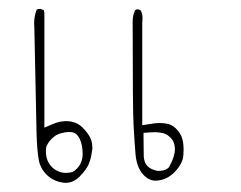

<svg xmlns="http://www.w3.org/2000/svg" viewBox="-20 -245 540 431"><path d="M342.8 138.2Q340.3 138.7 335.9 138.7Q331.5 138.7 326.7 136.7Q314 133.3 307.6 123.5Q303.2 115.7 302.7 106Q302.2 90.8 302.2 65.4V53.2Q320.3 51.8 327.4 51.8Q334.5 51.8 339.4 52.7Q344.2 53.7 347.2 54.2Q353 56.2 356.7 58.8Q360.4 61.5 362.3 63.5Q372.6 73.7 372.6 89.8Q372.6 106 360.4 128.4Q358.9 130.4 358.4 131.3Q352.1 137.2 342.8 138.2ZM128.4 143.1Q111.8 143.1 99.1 132.3Q83 118.7 83 93.8Q83 90.3 84 84Q87.9 76.2 90.1 73.2Q92.3 70.3 93.8 68.8Q95.2 67.4 96.4 66.2Q97.7 64.9 99.1 63.7Q100.6 62.5 102.1 61.3Q103.5 60.1 105 59.1Q106.4 58.1 107.9 57.6Q111.3 55.7 114.7 54.7Q126.5 51.3 135.3 51.3Q138.7 51.3 142.1 51.8Q158.7 55.2 164.1 83.5Q165.5 92.3 165.5 100.6Q165.5 120.6 152.3 133.8Q148.9 137.7 142.6 141.1Q134.3 143.1 128.4 143.1ZM277.8 -196.3V-192.4Q277.8 0.5 279.8 35.4Q281.7 70.3 284.2 101.1Q287.1 135.7 307.1 152.3Q316.4 159.7 327.6 160.6Q353 160.6 371.8 141.4Q390.6 122.1 391.6 103Q392.1 97.2 392.1 91.3Q392.1 77.6 389.6 67.9Q386.2 54.7 375 43.5Q365.2 33.7 351.6 32.2Q345.7 31.2 336.7 31.2Q327.6 31.2 314.9 33.7L299.3 36.1V-194.3Q299.8 -199.2 299.8 -201.7Q299.8 -204.1 299.8 -206.5Q299.8 -213.9 295.9 -221.7L290.5 -224.1Q286.1 -224.1 283.7 -222.7Q277.8 -211.4 277.8 -196.3ZM56.6 -191.4Q56.6 -187.5 57.1 -183.1L62 52.2Q63 93.3 67.4 116.2Q71.8 135.7 87.4 149.7Q103 163.6 126.5 165.5Q144 165.5 157.7 152.3Q173.3 136.7 179 123.8Q184.6 110.8 186.5 94.2Q187.5 89.8 187.5 87.6Q187.5 85.4 187 82.5Q187 63 165.5 41.5Q150.9 26.9 128.4 26.9Q113.3 26.9 98.1 33.7L79.6 41.5V-211.4Q79.6 -212.9 79.6 -214.4Q79.6 -218.8 78.1 -222.2Q70.8 -225.1 70.8 -225.1Q65.9 -225.1 62.5 -223.6Q56.6 -209 56.6 -191.4Z"/></svg>

Font: NaikaiFont
Style: ExtraLight
Weight: 200
Version: Version 1.89